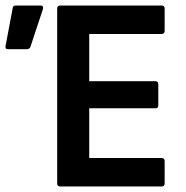

<svg xmlns="http://www.w3.org/2000/svg" viewBox="-20 -675 674 695"><path d="M198 0Q187 0 187 -11V-644Q187 -655 198 -655H565Q576 -655 576 -644V-563Q576 -552 565 -552H303V-381H543Q553 -381 553 -369V-294Q553 -283 543 -283H303V-103H565Q576 -103 576 -92V-11Q576 0 565 0ZM9 -497Q-2 -497 0 -508L26 -646Q27 -655 37 -655H127Q139 -655 135 -641L90 -505Q87 -497 77 -497Z"/></svg>

Font: Sofia Sans Semi Condensed
Style: Bold
Weight: 700
Designer: Botio Nikoltchev, Ani Petrova
Foundry: lettersoup
Version: Version 4.100; ttfautohint (v1.8.4.7-5d5b)